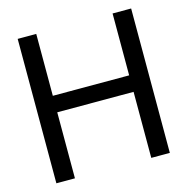

<svg xmlns="http://www.w3.org/2000/svg" viewBox="-104 -799 877 899"><g transform="rotate(-15 335.0 -350.0)"><path d="M60 0V-700H150V-400H520V-700H610V0H520V-320H150V0Z"/></g></svg>

Font: Tektur
Style: Regular
Weight: 400
Designer: Adam Jagosz
Foundry: Adam Jagosz
Version: Version 1.005;gftools[0.9.30]